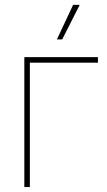

<svg xmlns="http://www.w3.org/2000/svg" viewBox="-20 -762 436 782"><path d="M378.9 -529.3V-506.8H101.6V0H79.1V-529.3ZM211.9 -601.6 277.8 -742.2H304.7L233.4 -601.6Z"/></svg>

Font: Inter 24pt Thin
Style: Regular
Weight: 250
Designer: Rasmus Andersson
Foundry: rsms
Version: Version 4.001;git-66647c0bb